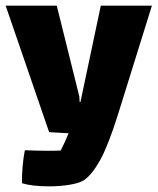

<svg xmlns="http://www.w3.org/2000/svg" viewBox="-21 -480 558 680"><path d="M517 -460 397 -75Q362 36 334 86.5Q306 137 278 157Q262 168 227.5 174Q193 180 153 180Q93 180 57 169Q56 145 59 110.5Q62 76 67 52Q109 54 149 54Q179 54 194 53Q209 24 222 -8L153 -12L-1 -460H180L260 -138L261 -119H264L336 -460Z"/></svg>

Font: Lalezar
Style: Regular
Weight: 400
Designer: Borna Izadpanah
Foundry: Borna Izadpanah
Version: Version 1.003